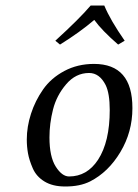

<svg xmlns="http://www.w3.org/2000/svg" viewBox="-20 -673 505 703"><path d="M161.1 -169.9Q161.1 -99.1 184.1 -63Q207 -26.9 232.9 -26.9Q298.8 -26.9 338.9 -87.9Q381.8 -153.8 381.8 -270Q381.8 -331.1 366.7 -361.8Q344.2 -405.8 306.2 -405.8Q257.3 -405.8 222.2 -364.5Q187 -323.2 174.1 -272Q161.1 -220.7 161.1 -169.9ZM78.1 -162.1Q78.1 -209 93.5 -256.6Q108.9 -304.2 137.9 -345.7Q167 -387.2 215.6 -413.1Q264.2 -439 324.2 -439Q465.3 -439 464.8 -276.9Q464.8 -189.9 420.9 -116.5Q377 -43 310.1 -8.8Q272 10.3 217.8 9.8Q172.9 9.8 142.8 -8.5Q112.8 -26.9 99.9 -56.9Q86.9 -86.9 82.5 -111.6Q78.1 -136.2 78.1 -162.1ZM361.8 -652.8Q383.8 -599.6 436.5 -523.9L412.6 -509.8Q352.5 -562 325.2 -600.1Q272 -554.7 199.7 -509.8L182.6 -523.9Q271 -604.5 312 -652.8Z"/></svg>

Font: Linux Libertine
Style: Italic
Weight: 400
Italic angle: -12°
Designer: Philipp H. Poll
Foundry: Philipp H. Poll
Version: Version 5.1.6 ; ttfautohint (v0.9)